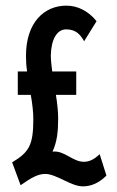

<svg xmlns="http://www.w3.org/2000/svg" viewBox="-20 -645 415 680"><path d="M53 11C90 -15 114 -29 140 -29C180 -29 231 15 273 15C304 15 330 3 357 -23L333 -99C314 -81 297 -72 277 -72C237 -72 208 -113 166 -108C182 -143 186 -178 186 -225C186 -250 183 -278 178 -309H250V-392H165C162 -415 160 -433 160 -448C161 -506 182 -541 214 -541C249 -541 264 -523 278 -499L322 -570C293 -606 255 -625 215 -625C137 -625 72 -566 72 -447C72 -429 73 -411 76 -392H43V-309H89C95 -276 98 -246 98 -223C98 -131 83 -106 23 -70Z"/></svg>

Font: Inconsolata Condensed
Style: Bold
Weight: 700
Width: 3
Monospace: yes
Designer: Raph Levien, Cyreal, Brenton Simpson
Foundry: Raph Levien, Cyreal, Google
Version: Version 3.100